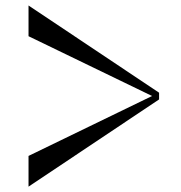

<svg xmlns="http://www.w3.org/2000/svg" viewBox="-20 -681 660 700"><path d="M560 -343 84 -661V-549L534.5 -331L84 -112.5V-0.5L560 -318.5Z"/></svg>

Font: Beautique Display Thin
Style: Bold
Weight: 500
Designer: Nhat-Quang Ngo
Version: Version 1.100;Glyphs 3.2.3 (3260)